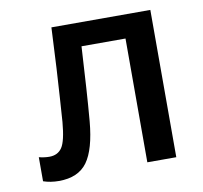

<svg xmlns="http://www.w3.org/2000/svg" viewBox="-66 -610 733 692"><g transform="rotate(-10 300.0 -264.0)"><path d="M96 11Q65 11 39 2V-86Q59 -81 77 -81Q108 -81 123.5 -104Q139 -127 145 -196Q148 -239 151 -284.5Q154 -330 157.5 -390Q161 -450 165 -539H527V0H421V-453H260Q255 -366 251 -303.5Q247 -241 242 -182Q233 -80 200 -34.5Q167 11 96 11Z"/></g></svg>

Font: Noto Sans Mono Medium
Style: Regular
Weight: 500
Designer: Monotype Design Team
Foundry: Monotype Imaging Inc.
Version: Version 2.014